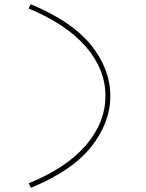

<svg xmlns="http://www.w3.org/2000/svg" viewBox="-20 -710 690 905"><path d="M126 175 115 154Q293 82 385 -25.5Q477 -133 477 -258Q477 -383 385 -489.5Q293 -596 115 -670L125 -690Q320 -609 410 -496.5Q500 -384 500 -258Q500 -131 409.5 -17.5Q319 96 126 175Z"/></svg>

Font: Lexend Zetta Thin
Style: Regular
Weight: 250
Version: Version 1.007